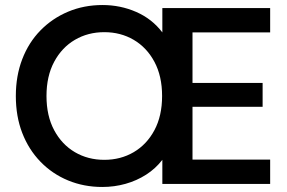

<svg xmlns="http://www.w3.org/2000/svg" viewBox="-20 -732 1143 764"><path d="M387 12Q314 12 251 -14Q188 -40 141 -88.5Q94 -137 68.5 -203Q43 -269 43 -350Q43 -430 68.5 -496.5Q94 -563 141 -611Q188 -659 251 -685.5Q314 -712 388 -712Q459 -712 522 -684.5Q585 -657 626 -603V-700H1055V-603H746V-402H1025V-307H746V-97H1055V0H626V-96Q599 -61 561.5 -37Q524 -13 479.5 -0.5Q435 12 387 12ZM395 -96Q460 -96 512 -126.5Q564 -157 594.5 -214Q625 -271 625 -350Q625 -429 594.5 -486Q564 -543 512 -573.5Q460 -604 395 -604Q330 -604 278 -573.5Q226 -543 195.5 -486Q165 -429 165 -350Q165 -271 195.5 -214Q226 -157 278 -126.5Q330 -96 395 -96Z"/></svg>

Font: DM Sans 28pt SemiBold
Style: Regular
Weight: 600
Version: Version 4.004;gftools[0.9.30]